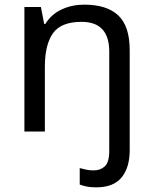

<svg xmlns="http://www.w3.org/2000/svg" viewBox="-20 -566 658 826"><path d="M394 240Q370 240 353 236.5Q336 233 323 228V157Q337 161 351 164Q365 167 383 167Q412 167 431 149.5Q450 132 450 83V-344Q450 -472 331 -472Q242 -472 207.5 -422.5Q173 -373 173 -279V0H85V-536H156L170 -463H175Q201 -505 245.5 -525.5Q290 -546 342 -546Q440 -546 489 -499.5Q538 -453 538 -350V80Q538 155 503 197.5Q468 240 394 240Z"/></svg>

Font: Noto Sans Old North Arabian
Style: Regular
Weight: 400
Designer: Monotype Design Team
Foundry: Monotype Imaging Inc.
Version: Version 2.001; ttfautohint (v1.8.4.7-5d5b)